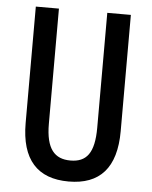

<svg xmlns="http://www.w3.org/2000/svg" viewBox="-52 -851 641 811"><g transform="rotate(5 268.5 -445.0)"><path d="M470 -314V-807H370V-320C370 -212 337 -172 269 -172C202 -172 165 -212 165 -319V-807H67V-314C67 -158 137 -83 269 -83C401 -83 470 -158 470 -314Z"/></g></svg>

Font: Noto Sans Kannada UI ExtraCondensed Medium
Style: Regular
Weight: 500
Width: 2
Designer: Jelle Bosma - Monotype Design Team
Foundry: Monotype Imaging Inc.
Version: Version 2.005